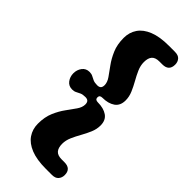

<svg xmlns="http://www.w3.org/2000/svg" viewBox="-270 -774 936 936"><g transform="rotate(45 198.0 -306.0)"><path d="M207.5 -306.5Q207.5 -290.5 226 -290.5Q266 -290.5 290.8 -273.5Q315.5 -256.5 315.5 -220Q315.5 -194.5 305 -169.8Q294.5 -145 280.8 -120.8Q267 -96.5 256.5 -72.5Q246 -48.5 246 -25Q246 3 258.2 17Q270.5 31 298 31H317.5Q363 31 363 74.5Q363 92.5 352.2 105.2Q341.5 118 317.5 118H275.5Q213.5 118 173 101.8Q132.5 85.5 112.8 56.5Q93 27.5 93 -10.5Q93 -56.5 107.8 -90.8Q122.5 -125 141.8 -151.2Q161 -177.5 175.8 -198.8Q190.5 -220 190.5 -240Q190.5 -253.5 184.2 -259.8Q178 -266 165 -266Q147 -266 136 -261Q125 -256 115.8 -251Q106.5 -246 93 -246Q69 -246 55.2 -264.2Q41.5 -282.5 41.5 -306.5Q41.5 -330.5 55.2 -348.8Q69 -367 93 -367Q106.5 -367 115.8 -362Q125 -357 136 -352Q147 -347 165 -347Q178 -347 184.2 -353.2Q190.5 -359.5 190.5 -373Q190.5 -392.5 175.8 -413.8Q161 -435 141.8 -461.2Q122.5 -487.5 107.8 -521.8Q93 -556 93 -602Q93 -640 112.8 -669Q132.5 -698 173 -714.2Q213.5 -730.5 275.5 -730.5H317.5Q341.5 -730.5 352.2 -718Q363 -705.5 363 -687Q363 -643.5 317.5 -643.5H298Q270.5 -643.5 258.2 -629.8Q246 -616 246 -588Q246 -564 256.5 -540Q267 -516 280.8 -491.8Q294.5 -467.5 305 -443Q315.5 -418.5 315.5 -393Q315.5 -356.5 290.8 -339.2Q266 -322 226 -322Q207.5 -322 207.5 -306.5Z"/></g></svg>

Font: Fraunces 144pt S100 Black
Style: Regular
Weight: 900
Version: Version 1.000